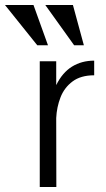

<svg xmlns="http://www.w3.org/2000/svg" viewBox="-95 -743 423 763"><path d="M63 0V-499.5H128.4V-404.8Q152.8 -454.6 191.2 -478.3Q229.5 -502 279.3 -502V-443.8Q226.1 -443.8 193.4 -419.4Q160.6 -395 145.5 -356.2Q130.4 -317.4 128.4 -273.9L128.9 0ZM53.2 -563 -75.2 -723.1H38.1L95.7 -563ZM199.7 -563 85 -723.1H194.8L238.3 -563Z"/></svg>

Font: Pontano Sans Light
Style: Regular
Weight: 300
Designer: Vernon Adams
Foundry: Vernon Adams
Version: Version 2.001